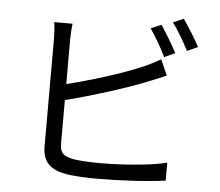

<svg xmlns="http://www.w3.org/2000/svg" viewBox="-57 -888 1113 972"><g transform="rotate(5 500.0 -401.5)"><path d="M728 -784 675 -761C702 -723 736 -663 756 -622L810 -647C789 -687 753 -748 728 -784ZM838 -824 785 -801C813 -763 846 -707 868 -663L922 -688C903 -725 864 -787 838 -824ZM279 -750H186C190 -727 192 -693 192 -669C192 -616 192 -216 192 -119C192 -38 235 -3 312 11C353 18 413 21 472 21C581 21 731 13 818 0V-91C735 -69 582 -59 476 -59C427 -59 375 -62 344 -67C295 -77 274 -90 274 -141V-361C398 -393 571 -446 683 -491C713 -502 749 -518 777 -530L742 -610C714 -593 684 -578 654 -565C550 -520 392 -472 274 -443V-669C274 -697 276 -727 279 -750Z"/></g></svg>

Font: Noto Sans Mono CJK HK
Style: Regular
Weight: 400
Designer: Ryoko NISHIZUKA 西塚涼子 (kana, bopomofo & ideographs); Paul D. Hunt (Latin, Greek & Cyrillic); Sandoll Communications 산돌커뮤니
Foundry: Adobe
Version: Version 2.004;hotconv 1.0.118;makeotfexe 2.5.65603